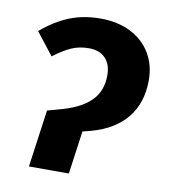

<svg xmlns="http://www.w3.org/2000/svg" viewBox="-67 -605 590 663"><g transform="rotate(10 228.0 -273.0)"><path d="M106 -201 163 -217Q226 -236 258 -269.5Q290 -303 290 -357Q290 -395 269.5 -416.5Q249 -438 211 -438Q177 -438 149.5 -425.5Q122 -413 89 -388L28 -466Q75 -506 124 -526Q173 -546 234 -546Q294 -546 339.5 -523Q385 -500 409.5 -459Q434 -418 434 -365Q434 -285 391.5 -233Q349 -181 270 -159L239 -151L218 0H78Z"/></g></svg>

Font: Fira Sans SemiBold
Style: Italic
Weight: 600
Italic angle: -8°
Designer: bBox Type GmbH & Carrois Corporate GbR & Edenspiekermann AG
Foundry: bBox Type GmbH & Carrois Corporate GbR & Edenspiekermann AG
Version: Version 4.301